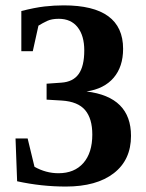

<svg xmlns="http://www.w3.org/2000/svg" viewBox="-20 -682 540 712"><path d="M465.8 -178.2Q465.8 -88.9 401.9 -39.6Q337.9 9.8 224.1 9.8Q133.3 9.8 43.5 -9.8L37.6 -168.5H82.5L107.9 -63.5Q150.4 -39.6 196.8 -39.6Q255.9 -39.6 289.1 -77.4Q322.3 -115.2 322.3 -183.1Q322.3 -242.2 295.7 -273.7Q269 -305.2 209.5 -309.1L152.8 -312.5V-371.6L207.5 -375.5Q251 -378.4 271.7 -407.5Q292.5 -436.5 292.5 -495.1Q292.5 -549.8 267.8 -581.1Q243.2 -612.3 197.8 -612.3Q171.4 -612.3 154.5 -604.2Q137.7 -596.2 122.6 -586.9L101.6 -492.2H59.1V-641.1Q108.9 -653.8 145 -658Q181.2 -662.1 216.3 -662.1Q436.5 -662.1 436.5 -501Q436.5 -434.6 401.4 -393.6Q366.2 -352.5 300.8 -342.8Q465.8 -322.8 465.8 -178.2Z"/></svg>

Font: Tinos
Style: Bold
Weight: 700
Designer: Steve Matteson
Foundry: Monotype Imaging Inc.
Version: Version 1.23